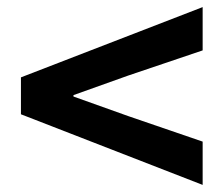

<svg xmlns="http://www.w3.org/2000/svg" viewBox="-20 -647 630 541"><path d="M551 -126 39 -325V-429L551 -627V-505L341 -434L187 -379V-375L341 -320L551 -248Z"/></svg>

Font: Noto Sans HK Thin
Style: Bold
Weight: 700
Version: Version 2.004-H2;hotconv 1.0.118;makeotfexe 2.5.65603